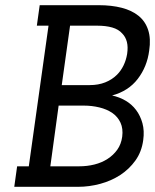

<svg xmlns="http://www.w3.org/2000/svg" viewBox="-20 -720 598 740"><path d="M46 -79H91L167 -621H122L133 -700H361Q410 -700 449 -690Q488 -680 514 -659Q540 -638 551 -604.5Q562 -571 555 -525Q547 -463 511 -416Q475 -369 412 -352Q440 -346 464 -332Q488 -318 504.5 -296Q521 -274 529 -245Q537 -216 532 -180Q526 -135 502 -101.5Q478 -68 443.5 -45.5Q409 -23 366.5 -11.5Q324 0 281 0H35ZM206 -313 174 -79H285Q316 -79 344 -86Q372 -93 394.5 -107.5Q417 -122 432 -143Q447 -164 451 -193Q455 -224 444.5 -247Q434 -270 413 -284.5Q392 -299 363 -306Q334 -313 303 -313ZM250 -621 218 -392H326Q359 -392 385.5 -402.5Q412 -413 431 -432Q446 -447 456 -467.5Q466 -488 470 -512Q474 -539 469 -558.5Q464 -578 451 -591Q437 -607 412.5 -614Q388 -621 356 -621Z"/></svg>

Font: Josefin Slab
Style: Bold Italic
Weight: 700
Italic angle: -12°
Designer: Santiago Orozco
Foundry: Typemade
Version: Version 2.000